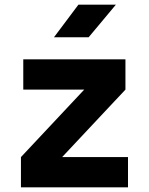

<svg xmlns="http://www.w3.org/2000/svg" viewBox="-20 -805 640 825"><path d="M70 0V-130L342 -420H80V-550H519V-420L247 -130H530V0ZM212 -645 317 -785H478L361 -645Z"/></svg>

Font: NKDuy Mono ExtraBold
Style: Regular
Weight: 800
Monospace: yes
Designer: NKDuy
Foundry: NKDuy
Version: Version 2.251; ttfautohint (v1.8.4.7-5d5b)